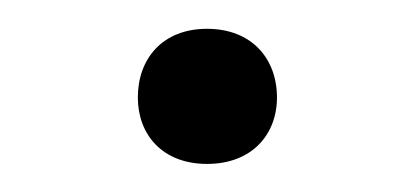

<svg xmlns="http://www.w3.org/2000/svg" viewBox="-20 -421 293 134"><path d="M76.2 -353C76.2 -327.1 93.3 -306.6 124.5 -306.6C155.8 -306.6 173.3 -327.1 173.3 -353C173.3 -379.9 155.8 -400.9 124.5 -400.9C93.3 -400.9 76.2 -379.9 76.2 -353Z"/></svg>

Font: Vazirmatn Light
Style: Regular
Weight: 300
Designer: Saber Rastikerdar
Foundry: Saber Rastikerdar
Version: Version 33.003